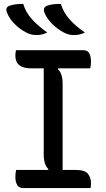

<svg xmlns="http://www.w3.org/2000/svg" viewBox="-20 -955 540 975"><path d="M289 -935Q302 -892 332.5 -857.5Q363 -823 411 -790Q397 -783 384 -780Q371 -777 357 -777Q342 -777 329.5 -780Q317 -783 304 -790Q270 -808 244 -834.5Q218 -861 206 -890Q196 -915 217 -925Q244 -936 289 -935ZM98 -935Q111 -892 142 -857.5Q173 -823 220 -790Q206 -783 193 -780Q180 -777 166 -777Q151 -777 138.5 -780Q126 -783 113 -790Q79 -808 53 -834.5Q27 -861 16 -890Q5 -915 26 -925Q55 -936 98 -935ZM440 0H98Q77 0 67.5 -15.5Q58 -31 58 -56Q58 -66 59 -75.5Q60 -85 62 -92H224L226 -96Q202 -119 202 -170V-608H137Q58 -608 58 -673Q58 -681 59 -688.5Q60 -696 62 -700H403Q426 -700 434 -683.5Q442 -667 442 -641Q442 -634 441 -625Q440 -616 438 -608H276L274 -604Q298 -582 298 -530V-92H365Q410 -92 426 -73Q442 -54 442 -25Q442 -18 441.5 -12Q441 -6 440 0Z"/></svg>

Font: Recursive Sn Csl St
Style: Regular
Weight: 400
Version: Version 1.079;hotconv 1.0.112;makeotfexe 2.5.65598; ttfautoh